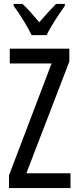

<svg xmlns="http://www.w3.org/2000/svg" viewBox="-20 -1029 401 983"><path d="M341 -66H26V-131L244 -704H30V-780H335V-714L115 -142H341ZM142 -849Q126 -882 101 -923Q76 -964 50 -999V-1009H95Q114 -992 136.5 -966.5Q159 -941 181 -915Q207 -945 224.5 -964Q242 -983 267 -1009H312V-999Q290 -968 262.5 -926Q235 -884 219 -849Z"/></svg>

Font: Noto Sans Malayalam UI ExtraCondensed
Style: Regular
Weight: 400
Width: 2
Designer: Jelle Bosma - Monotype Design Team
Foundry: Monotype Imaging Inc.
Version: Version 2.104; ttfautohint (v1.8.4.7-5d5b)